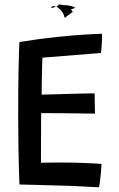

<svg xmlns="http://www.w3.org/2000/svg" viewBox="-20 -808 518 834"><path d="M409.5 5.5Q355.5 2.5 304.2 0.2Q253 -2 198.5 -3Q166.5 -4 131.5 -5Q96.5 -6 64.5 -6.5Q61.5 -85 60.2 -161.5Q59 -238 59 -307Q59 -431.5 60.8 -513.2Q62.5 -595 64.5 -625.5Q154 -640 230.5 -647.8Q307 -655.5 358.5 -658.5Q410 -661.5 423.5 -661.5Q423.5 -638.5 422.2 -619.5Q421 -600.5 419 -578L164.5 -557.5Q163.5 -546 163 -524Q162.5 -502 162 -477Q161.5 -452 161.2 -430Q161 -408 161 -397Q175.5 -397 206.2 -398Q237 -399 273.5 -400Q310 -401 342 -401.8Q374 -402.5 391 -402.5L392.5 -314.5Q385 -314.5 362.5 -314.8Q340 -315 309.8 -315.5Q279.5 -316 248.5 -316.2Q217.5 -316.5 193.2 -316.5Q169 -316.5 159 -316.5Q158.5 -308 158.5 -281Q158.5 -254 158.2 -219.2Q158 -184.5 158 -152Q158 -119.5 158 -101Q168.5 -101.5 196.8 -101.8Q225 -102 249.5 -102Q298.5 -102 347.2 -100Q396 -98 421 -96Q420.5 -79 418.5 -57.8Q416.5 -36.5 414 -18.5Q411.5 -0.5 409.5 5.5ZM296.5 -757Q282 -746 272.2 -739Q262.5 -732 261 -730Q257.5 -750 244 -764Q230.5 -778 226 -778Q227 -779 228 -780Q226 -780.5 224 -780.5Q227 -782 231 -783Q234.5 -786.5 234.5 -788Q242.5 -789.5 255 -785.5Q270.5 -786 285 -782.8Q299.5 -779.5 307 -774Q301.5 -772 296.5 -770Q291.5 -768 287.5 -766.5Q293 -762 296.5 -757ZM217 -777.5Q213.5 -774 208 -774Q202.5 -774 202.5 -775.5Q204 -783.5 224 -780.5Q220 -779.5 217 -777.5ZM225 -777Q224.5 -778.5 226 -778Q225.5 -777.5 225 -777Z"/></svg>

Font: Grandstander
Style: Regular
Weight: 400
Designer: Tyler Finck
Foundry: Etcetera Type Co
Version: Version 1.200; ttfautohint (v1.8.3)